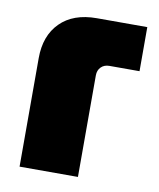

<svg xmlns="http://www.w3.org/2000/svg" viewBox="-65 -570 514 622"><g transform="rotate(10 192.0 -258.5)"><path d="M41 0V-357Q41 -431 84 -474Q127 -517 204 -517H370V-372H271Q254 -372 243.5 -361.5Q233 -351 233 -334V0Z"/></g></svg>

Font: MuseoModerno Thin Black
Style: Regular
Weight: 900
Version: Version 1.002